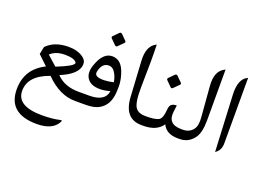

<svg xmlns="http://www.w3.org/2000/svg" viewBox="-143 -1082 2345 1744"><g transform="rotate(20 1029.0 -210.0)"><path d="M49.3 81.1Q48.8 -115.7 228 -204.1Q182.1 -248 136.2 -291.5Q143.6 -327.6 150.9 -363.8Q226.1 -441.9 362.3 -442.4Q447.8 -442.4 503.4 -403.8Q542.5 -377 540.5 -335.9Q535.6 -240.2 369.1 -171.9Q447.8 -89.4 585 -89.4H592.8Q609.9 -89.4 609.9 -47.9V-44.9Q609.9 0 592.8 0H582.5Q432.6 0 296.4 -138.2Q99.1 -68.4 100.6 77.6Q102.1 225.1 345.2 225.1Q447.8 225.1 520 207.5Q538.6 203.1 527.8 223.6Q478.5 315.9 327.1 315.9Q50.3 315.9 49.3 81.1ZM322.3 -361.8Q257.3 -354.5 215.3 -314.9L309.1 -231.4Q391.6 -264.2 430.7 -287.1Q477.1 -314.5 468.3 -329.6Q449.2 -362.8 355.5 -363.8Q339.4 -363.8 322.3 -361.8Z M587.9 -89.4H687.5Q840.8 -89.4 855 -193.4Q800.3 -178.2 756.8 -178.2Q670.4 -178.7 635.7 -227.5Q599.1 -277.8 627.9 -360.4Q674.8 -496.1 761.7 -497.6Q844.7 -499 882.8 -404.3Q912.1 -330.1 912.6 -259.8Q912.6 -230 910.2 -196.8Q901.4 -75.7 814 -26.4Q767.6 0 684.6 0H587.9Q551.3 0 551.3 -44.9V-47.9Q551.3 -89.4 587.9 -89.4ZM679.2 -318.8Q667.5 -264.6 765.6 -267.1Q806.6 -268.1 856.4 -279.8Q851.6 -318.4 831.1 -357.9Q805.2 -407.2 763.7 -407.7Q697.8 -407.7 679.2 -318.8ZM777.4 -717.3 824.5 -670.2Q835.5 -659.2 825 -648.6L775.7 -599.3Q763.5 -587.7 751.9 -599.3L703.2 -648.1Q691.5 -659.2 704.8 -671.9L750.3 -717.9Q763.5 -731.1 777.4 -717.3Z M1225.1 0Q1057.6 0 1045.4 -206.5L1025.4 -547.9Q1017.1 -687.5 1097.7 -731L1106 -735.4Q1111.3 -602.1 1105 -330.1Q1101.6 -169.4 1136.7 -125.5Q1166 -89.4 1227.5 -89.4H1235.4Q1252.4 -89.4 1252.4 -47.9V-44.9Q1252.4 0 1235.4 0Z M1585.4 0H1575.2Q1464.8 0 1426.3 -80.6Q1371.6 0 1242.7 0H1230.5Q1193.8 0 1193.8 -44.9V-47.9Q1193.8 -89.4 1230.5 -89.4H1242.2Q1313.5 -89.4 1351.6 -104.5Q1384.3 -117.7 1392.1 -176.3L1398.4 -227.1Q1404.8 -274.9 1459 -276.9L1466.3 -277.3L1458.5 -214.4Q1442.4 -89.4 1577.6 -89.4H1585.4Q1602.5 -89.4 1602.5 -47.9V-44.9Q1602.5 0 1585.4 0ZM1381.4 -532.7 1428.5 -485.7Q1439.5 -474.6 1429 -464.1L1379.7 -414.8Q1367.5 -403.1 1355.9 -414.8L1307.2 -463.5Q1295.6 -474.6 1308.8 -487.3L1354.3 -533.3Q1367.5 -546.6 1381.4 -532.7Z M1592.8 0Q1592.8 0 1580.6 0Q1543.9 0 1543.9 -44.9V-47.9Q1543.9 -89.4 1580.6 -89.4H1592.3Q1656.7 -89.4 1691.4 -136.7Q1718.3 -173.3 1711.9 -251L1688 -547.9Q1676.8 -688.5 1762.7 -731.4L1771 -735.8V-244.1Q1771 -128.9 1733.9 -75.2Q1681.6 0 1592.8 0Z M1980 -730 1989.3 -734.4V-100.6Q1989.3 -33.2 1937.5 0.5L1911.1 -543.5Q1904.3 -690.4 1980 -730Z"/></g></svg>

Font: Gandom FD
Style: FD
Weight: 400
Foundry: DejaVu fonts team - Redesigned by Saber Rastikerdar - Based on Samim Font
Version: Version 0.6